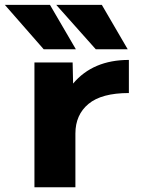

<svg xmlns="http://www.w3.org/2000/svg" viewBox="-74 -788 602 810"><path d="M355.5 -767.6 464.8 -580.1H330.1L163.1 -767.6ZM136.7 -767.6 246.1 -580.1H110.4L-53.7 -767.6ZM71.3 -524.4H232.4L234.4 -435.5Q318.4 -535.2 469.7 -535.2V-395.5Q354.5 -395.5 299.3 -349.6Q244.1 -303.7 244.1 -224.6V2H71.3Z"/></svg>

Font: Gen Shin Gothic Heavy
Style: Bold
Weight: 900
Designer: [Source Han Sans]
Ryoko NISHIZUKA  (kana & ideographs); Paul D. Hunt (Latin, Greek & Cyrillic); Wenlong ZHANG  (bopomofo
Version: Version 1.002.20150607